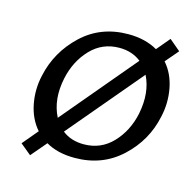

<svg xmlns="http://www.w3.org/2000/svg" viewBox="-109 -806 970 967"><g transform="rotate(15 376.5 -322.5)"><path d="M663 -580Q708 -529 722 -455Q736 -381 719 -307Q692 -177 593 -85Q494 7 350 7Q261 7 200 -29L131 52L74 5L142 -76Q97 -127 82.5 -201Q68 -275 85 -350Q113 -480 211 -572.5Q309 -665 453 -665Q541 -665 605 -628L663 -697L721 -648ZM197 -366Q173 -252 217 -166L540 -550Q493 -587 427 -587Q338 -587 277.5 -523.5Q217 -460 197 -366ZM607 -292Q630 -406 588 -490L265 -107Q310 -71 377 -71Q466 -71 526.5 -134.5Q587 -198 607 -292Z"/></g></svg>

Font: EauTestInfant Semibold
Style: Italic
Weight: 600
Italic angle: -12°
Designer: Christian Thalmann (Catharsis Fonts)
Version: Version 0.001;PS 000.001;hotconv 1.0.88;makeotf.lib2.5.64775